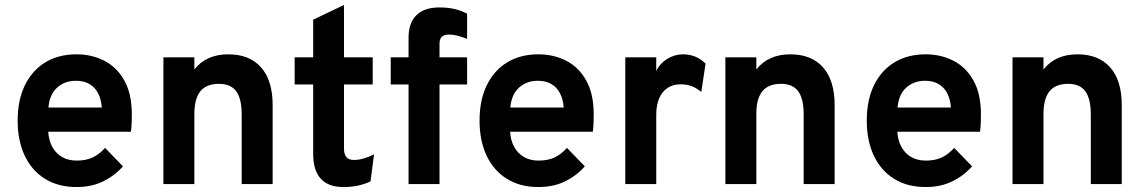

<svg xmlns="http://www.w3.org/2000/svg" viewBox="-20 -742 4616 774"><path d="M288.4 12Q214.8 12 161.6 -21Q108.3 -54 79.8 -114.2Q51.2 -174.4 51.2 -256Q51.2 -338.7 80.5 -398.6Q109.7 -458.5 162.9 -490.8Q216.2 -523 288.4 -523Q350.4 -523 400.9 -496.9Q451.5 -470.9 481.4 -417.1Q511.4 -363.4 511.4 -280.6Q511.4 -267.4 510.8 -248.6Q510.2 -229.9 507.8 -211H174.4Q176.4 -175.9 190.8 -149.8Q205.2 -123.6 230.2 -109.1Q255.2 -94.6 289.2 -94.6Q325.6 -94.6 352.5 -106.7Q379.3 -118.8 403.6 -145.8L475.6 -71.4Q442.6 -33.9 396 -10.9Q349.4 12 288.4 12ZM175.2 -308.6H390.4Q388 -341.9 375.4 -366.1Q362.8 -390.3 340.4 -403.4Q318 -416.4 286 -416.4Q241.9 -416.4 211 -389.4Q180.1 -362.4 175.2 -308.6Z M638.7 0V-511H763.5V-462Q787.9 -492.7 822.1 -507.9Q856.3 -523 900.3 -523Q986.1 -523 1032.6 -470.2Q1079.1 -417.4 1079.1 -318.6V0H954.3V-280.2Q954.3 -344.4 932.1 -374.2Q910 -404 862.9 -404Q812.2 -404 787.9 -374.2Q763.5 -344.4 763.5 -282.2V0Z M1364.3 12Q1303.4 12 1273 -21.6Q1242.5 -55.2 1242.5 -121.4V-401.4H1167.9V-511H1242.5V-662.6L1366.7 -722V-511H1482.5V-401.4H1366.7V-143.8Q1366.7 -120.2 1376.5 -108.7Q1386.2 -97.2 1406.8 -97.2Q1443.9 -97.2 1487.9 -120L1473.7 -11Q1450.3 0.4 1423.3 6.2Q1396.4 12 1364.3 12Z M1627 0V-401.4H1555.2V-511H1627V-590Q1627 -649.8 1658.8 -680.9Q1690.6 -712 1751.2 -712Q1784.8 -712 1811.6 -705.9Q1838.4 -699.7 1863 -686.8V-585Q1842.4 -593.5 1824.1 -598.1Q1805.7 -602.8 1790 -602.8Q1770.9 -602.8 1761.3 -593.7Q1751.8 -584.6 1751.8 -565.4V-511H1863V-401.4H1751.8V0Z M2150.4 12Q2076.8 12 2023.6 -21Q1970.3 -54 1941.8 -114.2Q1913.2 -174.4 1913.2 -256Q1913.2 -338.7 1942.5 -398.6Q1971.7 -458.5 2024.9 -490.8Q2078.2 -523 2150.4 -523Q2212.4 -523 2262.9 -496.9Q2313.5 -470.9 2343.4 -417.1Q2373.4 -363.4 2373.4 -280.6Q2373.4 -267.4 2372.8 -248.6Q2372.2 -229.9 2369.8 -211H2036.4Q2038.4 -175.9 2052.8 -149.8Q2067.2 -123.6 2092.2 -109.1Q2117.2 -94.6 2151.2 -94.6Q2187.6 -94.6 2214.4 -106.7Q2241.3 -118.8 2265.6 -145.8L2337.6 -71.4Q2304.6 -33.9 2258 -10.9Q2211.4 12 2150.4 12ZM2037.2 -308.6H2252.4Q2250 -341.9 2237.4 -366.1Q2224.8 -390.3 2202.4 -403.4Q2180 -416.4 2148 -416.4Q2103.9 -416.4 2073 -389.4Q2042.1 -362.4 2037.2 -308.6Z M2500.7 0V-511H2625.5V-456Q2639.4 -485.7 2669.4 -504.4Q2699.4 -523 2732.7 -523Q2787 -523 2824.3 -485.6L2807.1 -371.2Q2786.7 -388.1 2767.1 -395.1Q2747.6 -402.2 2723.9 -402.2Q2693 -402.2 2671.1 -387.6Q2649.2 -373 2637.3 -345.5Q2625.5 -318 2625.5 -279.6V0Z M2904.2 0V-511H3029V-462Q3053.4 -492.7 3087.6 -507.9Q3121.8 -523 3165.8 -523Q3251.6 -523 3298.1 -470.2Q3344.6 -417.4 3344.6 -318.6V0H3219.8V-280.2Q3219.8 -344.4 3197.7 -374.2Q3175.5 -404 3128.4 -404Q3077.7 -404 3053.3 -374.2Q3029 -344.4 3029 -282.2V0Z M3711.4 12Q3637.8 12 3584.6 -21Q3531.3 -54 3502.8 -114.2Q3474.2 -174.4 3474.2 -256Q3474.2 -338.7 3503.4 -398.6Q3532.7 -458.5 3585.9 -490.8Q3639.2 -523 3711.4 -523Q3773.4 -523 3823.9 -496.9Q3874.5 -470.9 3904.4 -417.1Q3934.4 -363.4 3934.4 -280.6Q3934.4 -267.4 3933.8 -248.6Q3933.2 -229.9 3930.8 -211H3597.4Q3599.4 -175.9 3613.8 -149.8Q3628.2 -123.6 3653.2 -109.1Q3678.2 -94.6 3712.2 -94.6Q3748.6 -94.6 3775.4 -106.7Q3802.3 -118.8 3826.6 -145.8L3898.6 -71.4Q3865.6 -33.9 3819 -10.9Q3772.4 12 3711.4 12ZM3598.2 -308.6H3813.4Q3811 -341.9 3798.4 -366.1Q3785.8 -390.3 3763.4 -403.4Q3741 -416.4 3709 -416.4Q3664.9 -416.4 3634 -389.4Q3603.1 -362.4 3598.2 -308.6Z M4061.7 0V-511H4186.5V-462Q4210.9 -492.7 4245.1 -507.9Q4279.3 -523 4323.3 -523Q4409.1 -523 4455.6 -470.2Q4502.1 -417.4 4502.1 -318.6V0H4377.3V-280.2Q4377.3 -344.4 4355.1 -374.2Q4333 -404 4285.9 -404Q4235.2 -404 4210.9 -374.2Q4186.5 -344.4 4186.5 -282.2V0Z"/></svg>

Font: Overpass
Style: Regular
Weight: 400
Designer: Delve Withrington, Dave Bailey, Thomas Jockin
Foundry: Delve Fonts LLC
Version: Version 4.000